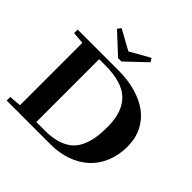

<svg xmlns="http://www.w3.org/2000/svg" viewBox="-215 -1072 1268 1268"><g transform="rotate(45 418.5 -438.0)"><path d="M345.2 -718.3 203.1 -850.1 221.2 -875 361.8 -797.9 500.5 -876 515.6 -850.1 376.5 -718.3ZM22.9 0V-33.2L106.9 -40.5V-623L22.9 -629.9V-663.1H403.8Q491.7 -663.1 564.9 -642.3Q638.2 -621.6 691.2 -582.3Q744.1 -543 773.4 -483.4Q802.7 -423.8 802.7 -349.1Q802.7 -268.6 774.9 -202.4Q747.1 -136.2 698 -92Q648.9 -47.9 581.3 -23.9Q513.7 0 434.6 0ZM261.7 -38.1H342.8Q407.7 -38.1 456.1 -53Q504.4 -67.9 535.2 -93.8Q565.9 -119.6 584.5 -159.7Q603 -199.7 610.4 -245.1Q617.7 -290.5 617.7 -349.6Q617.7 -487.3 547.1 -556.2Q476.6 -625 317.9 -625H261.7Z"/></g></svg>

Font: Elstob 10pt
Style: Bold
Weight: 700
Designer: Peter S. Baker
Version: Version 1.015